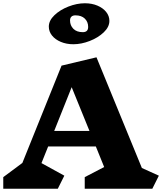

<svg xmlns="http://www.w3.org/2000/svg" viewBox="-20 -1156 993 1176"><path d="M913 0H499V-71L618 -133L567 -259H275L234 -157L374 -80L334 0H0V-71L117 -158L357 -754L571 -805L849 -127L953 -80ZM419 -622 312 -354H528ZM650 -1028Q650 -991 615.5 -958Q581 -925 529.5 -905Q478 -885 429 -885Q387 -885 352.5 -899.5Q318 -914 298.5 -938.5Q279 -963 279 -993Q279 -1030 313.5 -1063Q348 -1096 399.5 -1116Q451 -1136 500 -1136Q543 -1136 577 -1121.5Q611 -1107 630.5 -1082.5Q650 -1058 650 -1028ZM409 -1031Q409 -1000 429.5 -979.5Q450 -959 487 -959Q520 -959 520 -991Q520 -1022 499.5 -1042Q479 -1062 442 -1062Q426 -1062 417.5 -1054Q409 -1046 409 -1031Z"/></svg>

Font: Inknut Antiqua Black
Style: Regular
Weight: 900
Designer: Claus Eggers Sørensen
Foundry: Claus Eggers Sørensen
Version: Version 1.003; ttfautohint (v1.8.2) -l 8 -r 50 -G 200 -x 14 